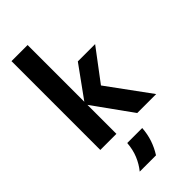

<svg xmlns="http://www.w3.org/2000/svg" viewBox="-277 -728 1019 1019"><g transform="rotate(-45 232.5 -219.0)"><path d="M322.9 0 158.3 -229.2 293.8 -416.7H423.6L290.3 -239.6L465.3 0ZM45.8 0V-666.7H166.7V0ZM112.5 229.2Q137.5 198.6 153.5 160.1Q169.4 121.5 172.9 75H285.4Q282.6 117.4 269.8 155.9Q256.9 194.4 234.7 229.2Z"/></g></svg>

Font: Afacad Flux
Style: Regular
Weight: 400
Designer: Kristian Moeller
Foundry: Dicotype
Version: Version 1.100